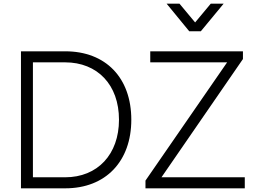

<svg xmlns="http://www.w3.org/2000/svg" viewBox="-20 -1024 1378 1044"><path d="M1072 -854 1196 -1004H1126L1041 -902L956 -1004H886L1009 -854ZM335 0C555 0 694 -147 694 -373C694 -601 555 -745 335 -745H94V0ZM1311 0V-60H858L1301 -703V-745H797V-685H1215L771 -42V0ZM159 -685H334C510 -685 627 -563 627 -373C627 -185 511 -60 334 -60H159Z"/></svg>

Font: Plus Jakarta Sans Light
Style: Regular
Weight: 300
Designer: Gumpita Rahayu
Foundry: Tokotype
Version: Version 2.071;gftools[0.9.30]